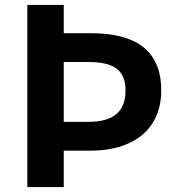

<svg xmlns="http://www.w3.org/2000/svg" viewBox="-20 -760 729 780"><path d="M91 0H239V-148H350C507 -148 635 -223 635 -393C635 -569 513 -625 350 -625H239V-740H91ZM239 -265V-508H339C439 -508 490 -478 490 -393C490 -308 443 -265 339 -265Z"/></svg>

Font: Spoqa Han Sans Neo Bold
Style: Bold
Weight: 700
Designer: [Spoqa Han Sans Neo] Dong-huui Kim  Younghwa Kang  Yujin Lee  [Noto Sans] Ryoko NISHIZUKA  (kana & ideographs); Paul D. 
Foundry: Spoqa (http://www.spoqa-han-sans.com)
Version: Version 1.000